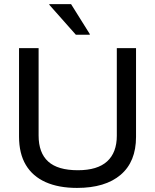

<svg xmlns="http://www.w3.org/2000/svg" viewBox="-20 -911 760 941"><path d="M357.5 10Q267.5 10 203.8 -18.3Q140 -46.7 106.7 -102.5Q73.3 -158.3 73.3 -241.7V-675H169.2V-246.7Q169.2 -161.7 216.3 -119.2Q263.3 -76.7 361.7 -76.7Q457.5 -76.7 505 -120Q552.5 -163.3 552.5 -245.8V-675H646.7V-240Q646.7 -118.3 571.2 -54.2Q495.8 10 357.5 10ZM351.7 -740.8 221.7 -887.5V-890.8H328.3L420 -744.2V-740.8Z"/></svg>

Font: Funnel Display Light
Style: Regular
Weight: 400
Version: Version 1.000